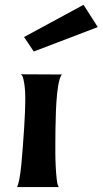

<svg xmlns="http://www.w3.org/2000/svg" viewBox="-20 -763 423 791"><path d="M65.4 -457 237.3 -456.1Q232.4 -455.1 230 -447.8Q227.5 -440.4 225.6 -436.5Q218.8 -412.1 215.3 -377.4Q211.9 -342.8 210.4 -305.2Q209 -267.6 208.5 -232.4Q208 -197.3 208 -170.9Q208 -162.1 208 -135.3Q208 -108.4 209.5 -78.1Q210.9 -47.9 213.9 -22.9Q216.8 2 222.7 7.8H49.8Q54.7 1 59.6 -24.4Q64.5 -49.8 67.9 -85Q71.3 -120.1 74.2 -160.6Q77.1 -201.2 79.6 -237.8Q82 -274.4 83 -303.2Q84 -332 84 -342.8Q84 -348.6 84 -366.2Q84 -383.8 82 -402.8Q80.1 -421.9 76.2 -438Q72.3 -454.1 65.4 -457ZM324.2 -743.2 382.8 -651.4 119.1 -550.8 79.1 -610.4Z"/></svg>

Font: Cherry Cream Soda
Style: Regular
Weight: 400
Designer: Font Diner, Inc
Foundry: Font Diner, Inc
Version: Version 1.000